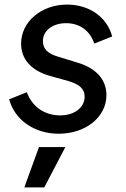

<svg xmlns="http://www.w3.org/2000/svg" viewBox="-20 -571 551 837"><path d="M236 12C355 12 444 -62 444 -156C444 -224 399 -274 318 -298L233 -324C189 -337 167 -357 167 -392C167 -437 209 -470 268 -470C327 -470 372 -438 391 -381L469 -412C447 -496 370 -551 272 -551C160 -551 72 -476 72 -381C72 -313 116 -263 198 -240L277 -218C323 -205 349 -185 349 -150C349 -103 306 -68 242 -68C174 -68 120 -106 97 -169L20 -138C44 -48 130 12 236 12ZM86 246H173L265 70H150Z"/></svg>

Font: Mluvka Medium
Style: Italic
Weight: 500
Italic angle: -8°
Designer: Modified by Jiří Krblich, Original typeface by Gumpita Rahayu
Foundry: Gumpita Rahayu & Jiří Krblich
Version: Version 2.000;Glyphs 3.1.1 (3134)